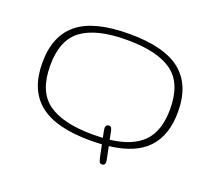

<svg xmlns="http://www.w3.org/2000/svg" viewBox="-113 -703 1062 954"><g transform="rotate(20 418.5 -226.0)"><path d="M510.3 102.1Q499.5 102.1 496.1 93Q492.7 84 490.2 73.2L477.1 8.3Q463.4 8.8 448.7 9.5Q434.1 10.3 418.5 10.3Q232.9 10.3 146.5 -59.6Q60.1 -129.4 60.1 -272Q60.1 -414.6 146.5 -484.4Q232.9 -554.2 418.5 -554.2Q604 -554.2 690.7 -484.4Q777.3 -414.6 777.3 -272Q777.3 -148.9 713.1 -80.1Q648.9 -11.2 512.2 4.9L524.4 64.9Q525.4 70.8 526.4 76.2Q527.3 81.5 527.3 85.9Q527.3 102.1 510.3 102.1ZM418.5 -22Q445.3 -22 470.2 -23.4L464.4 -53.2Q463.4 -58.6 462.4 -63.7Q461.4 -68.8 461.4 -73.2Q461.4 -80.1 465.1 -85.7Q468.8 -91.3 479 -91.3Q489.3 -91.3 492.9 -82.3Q496.6 -73.2 498.5 -61.5L505.4 -26.4Q621.6 -40 678.7 -97.9Q735.8 -155.8 735.8 -272Q735.8 -408.2 657.2 -465.1Q578.6 -522 418.5 -522Q258.3 -522 179.9 -465.1Q101.6 -408.2 101.6 -272Q101.6 -135.7 179.9 -78.9Q258.3 -22 418.5 -22Z"/></g></svg>

Font: Gruppo
Style: Regular
Weight: 400
Designer: Vernon Adams
Foundry: Vernon Adams
Version: Version 1.001; ttfautohint (v1.8.4.7-5d5b);gftools[0.9.28]